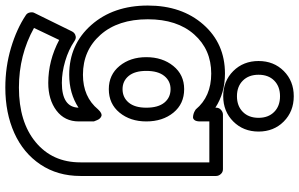

<svg xmlns="http://www.w3.org/2000/svg" viewBox="-228 -652 1096 703"><g transform="rotate(90 319.5 -300.0)"><path d="M-12.2 -293.9Q-12.2 -418 57.4 -497.1Q127 -576.2 236.8 -576.2Q308.1 -576.2 361.8 -541V-543.9Q361.8 -554.7 369.9 -561.8Q377.9 -568.8 387.2 -568.8H586.9Q597.7 -568.8 604.7 -561Q611.8 -553.2 611.8 -543.9V-46.9Q611.8 36.6 569.8 99.4Q527.8 162.1 454.6 195.1Q381.3 228 288.1 228Q212.4 228 142.8 207.3Q73.2 186.5 22.9 152.8Q15.1 147.9 13.2 137.9Q11.2 127.9 15.1 121.1L82 -15.1Q84.5 -20.5 88.9 -24.4Q93.3 -28.3 101.1 -29.8Q108.9 -31.2 118.2 -24.9Q149.9 -3.4 191.2 8.8Q232.4 21 271 21Q359.9 21 361.8 -40Q309.6 -5.9 241.2 -5.9Q130.4 -5.9 59.1 -86.7Q-12.2 -167.5 -12.2 -293.9ZM38.1 -293.9Q38.1 -184.6 95 -120.4Q151.9 -56.2 241.2 -56.2Q322.3 -56.2 368.2 -111.8Q382.8 -127.4 392.6 -123.8Q402.3 -120.1 407.2 -108.4L412.1 -96.2V-41Q412.1 10.7 372.3 40.8Q332.5 70.8 271 70.8Q189.5 70.8 113.8 30.8L69.8 123Q168.9 178.2 288.1 178.2Q414.1 178.2 488 116.9Q562 55.7 562 -46.9V-519H412.1V-484.9Q412.1 -471.7 407.5 -465.3Q402.8 -459 396.5 -459.2Q390.1 -459.5 383.8 -461.4Q377.4 -463.4 373 -466.3L368.2 -469.2Q321.3 -525.9 236.8 -525.9Q148.9 -525.9 93.5 -463.4Q38.1 -400.9 38.1 -293.9ZM176.8 -288.1Q176.8 -347.2 209 -387Q241.2 -426.8 293.9 -426.8Q347.7 -426.8 379.9 -387.5Q412.1 -348.1 412.1 -288.1Q412.1 -229.5 379.9 -190.2Q347.7 -150.9 293.9 -150.9Q241.2 -150.9 209 -190.2Q176.8 -229.5 176.8 -288.1ZM227.5 -606.7Q190.9 -643.6 190.9 -699.2Q190.9 -754.9 227.5 -791.5Q264.2 -828.1 319.8 -828.1Q375.5 -828.1 412.4 -791.5Q449.2 -754.9 449.2 -699.2Q449.2 -643.6 412.4 -606.7Q375.5 -569.8 319.8 -569.8Q264.2 -569.8 227.5 -606.7ZM227.1 -288.1Q227.1 -246.1 245.6 -223.6Q264.2 -201.2 293.9 -201.2Q324.2 -201.2 343 -223.6Q361.8 -246.1 361.8 -288.1Q361.8 -331.5 343.3 -354.2Q324.7 -377 293.9 -377Q264.2 -377 245.6 -354Q227.1 -331.1 227.1 -288.1ZM398.9 -699.2Q398.9 -734.9 377.4 -756.3Q356 -777.8 319.8 -777.8Q284.2 -777.8 262.7 -756.6Q241.2 -735.4 241.2 -699.2Q241.2 -663.1 262.7 -641.6Q284.2 -620.1 319.8 -620.1Q355.5 -620.1 377.2 -641.6Q398.9 -663.1 398.9 -699.2Z"/></g></svg>

Font: Trueno ExtraBold Outline
Style: Regular
Weight: 800
Width: 6
Designer: Julieta Ulanovsky
Foundry: Julieta Ulanovsky
Version: Version 3.001b | FøM Fix